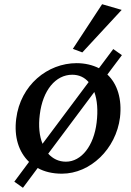

<svg xmlns="http://www.w3.org/2000/svg" viewBox="-20 -816 622 912"><path d="M274 9C409 9 531 -108 550 -258C560 -345 538 -417 490 -462L559 -554L518 -583L450 -492C420 -507 384 -516 344 -516C206 -516 77 -412 57 -252C46 -165 69 -94 118 -47L48 47L89 76L159 -18C191 0 230 9 274 9ZM169 -272C183 -387 244 -461 323 -461C355 -461 381 -449 401 -426L182 -133C167 -170 162 -217 169 -272ZM209 -86 428 -379C442 -341 446 -291 439 -234C426 -124 367 -48 293 -48C259 -48 231 -62 209 -86ZM326 -584 371 -567 558 -769 465 -796Z"/></svg>

Font: TPK Tissa Web Medium
Style: Italic
Weight: 500
Italic angle: -7°
Designer: Jacques Le Bailly, Suppakit Chalermlarp | Katatrad Co.,Ltd.
Foundry: Jacques Le Bailly, Cadson Demak Co.,Ltd.
Version: Version 5.000;Glyphs 3.1.2 (3151)